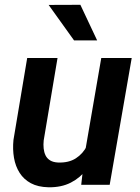

<svg xmlns="http://www.w3.org/2000/svg" viewBox="-20 -770 582 800"><path d="M333.5 -131.8 401.9 -528.3H528.8L437 0H318.4ZM365.2 -234.9 404.3 -236.3Q398.4 -189 383.1 -144.3Q367.7 -99.6 341.1 -64.5Q314.5 -29.3 274.9 -9Q235.4 11.2 181.6 10.3Q138.2 9.3 108.6 -6.6Q79.1 -22.5 61.8 -49.8Q44.4 -77.1 38.3 -112.3Q32.2 -147.5 36.1 -187L93.3 -528.3H219.7L162.1 -185.1Q160.2 -167.5 161.9 -151.4Q163.6 -135.3 169.9 -122.3Q176.3 -109.4 189 -101.6Q201.7 -93.8 222.2 -92.8Q266.6 -91.3 296.1 -110.4Q325.7 -129.4 342.3 -162.4Q358.9 -195.3 365.2 -234.9ZM314.9 -750 384.8 -601.6H288.6L182.6 -749.5Z"/></svg>

Font: Roboto SemiBold
Style: Italic
Weight: 600
Designer: Christian Robertson
Foundry: Google
Version: Version 3.009; 2024